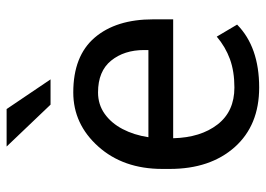

<svg xmlns="http://www.w3.org/2000/svg" viewBox="-129 -645 784 566"><g transform="rotate(-90 263.0 -362.0)"><path d="M312 -605H237.5L114 -734.5H224.5ZM288 10Q176.5 10 112.2 -62.2Q48 -134.5 48 -253.5V-275.5Q48 -390.5 114 -464.2Q180 -538 273.5 -538Q381 -538 435 -475Q489 -412 489 -302.5V-243.5H138.5Q140.5 -162.5 179 -112.8Q217.5 -63 288 -63Q335.5 -63 371.8 -76.2Q408 -89.5 438 -115L473.5 -55Q407.5 10 288 10ZM398.5 -316.5V-329Q398.5 -388 367.2 -426.5Q336 -465 273.5 -465Q238 -465 210.5 -445.5Q183 -426 165.5 -392.5Q148 -359 141.5 -316.5Z"/></g></svg>

Font: Roberto Sans
Style: Regular
Weight: 400
Designer: Google (font) & Cristiano Sobral (main changes)
Version: Version 1.500; ttfautohint (v1.8.4.7-5d5b-dirty)